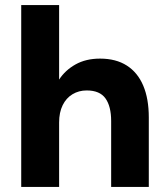

<svg xmlns="http://www.w3.org/2000/svg" viewBox="-20 -740 666 760"><path d="M64 0V-720H214V-425Q238 -462 279 -485Q320 -508 376 -508Q439 -508 482 -480.5Q525 -453 547 -401Q569 -349 569 -275V0H420V-261Q420 -319 397.5 -350.5Q375 -382 323 -382Q292 -382 267 -367Q242 -352 228 -323.5Q214 -295 214 -255V0Z"/></svg>

Font: DM Sans 24pt Black
Style: Regular
Weight: 900
Designer: Colophon Foundry, Jonny Pinhorn
Foundry: Colophon Foundry
Version: Version 4.004;gftools[0.9.30]